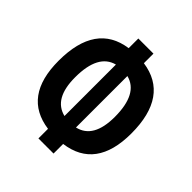

<svg xmlns="http://www.w3.org/2000/svg" viewBox="-198 -843 982 982"><g transform="rotate(45 293.0 -351.5)"><path d="M237.8 9.8H347.2V-59.6C485.8 -78.1 556.2 -172.4 556.2 -344.2C556.2 -524.4 485.8 -624 347.2 -643.6V-712.9H237.8V-643.1C99.6 -623.5 29.8 -523.9 29.8 -344.2C29.8 -172.9 99.6 -78.6 237.8 -59.6ZM334 -537.6C402.3 -520.5 436.5 -456.1 436.5 -344.2C436.5 -240.7 402.3 -181.2 334 -165.5ZM251 -165.5C183.1 -182.1 149.4 -241.2 149.4 -344.2C149.4 -455.6 183.1 -520 251 -537.6Z"/></g></svg>

Font: Cascadia Mono SemiBold
Style: Regular
Weight: 600
Monospace: yes
Designer: Aaron Bell
Foundry: Saja Typeworks
Version: Version 2404.023